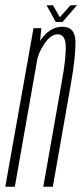

<svg xmlns="http://www.w3.org/2000/svg" viewBox="-49 -705 310 725"><path d="M-29 0H7L100.5 -530.5L107 -598.5H77.5ZM114.5 0H150.5L219 -390Q236.5 -489 236 -546.5Q235.5 -604 186.5 -604Q146 -604 114.8 -567.2Q83.5 -530.5 75.5 -486L89 -469Q95.5 -507 119.5 -541.2Q143.5 -575.5 169 -575.5Q197.5 -575.5 199.2 -531.8Q201 -488 184 -394.5ZM161.5 -622H187L241.5 -685H217L177 -640L151 -685H127Z"/></svg>

Font: Anybody ExtraCondensed ExtraLight
Style: Italic
Weight: 250
Width: 2
Italic angle: -10°
Version: Version 1.113;gftools[0.9.25]